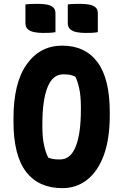

<svg xmlns="http://www.w3.org/2000/svg" viewBox="-20 -957 640 997"><path d="M303 -720Q422 -720 486 -634.5Q550 -549 550 -374V-358Q550 -235 519 -151Q488 -67 432.5 -23.5Q377 20 304 20Q180 20 115 -65.5Q50 -151 50 -326V-342Q50 -527 119 -623.5Q188 -720 303 -720ZM200 -299Q200 -240 209.5 -199.5Q219 -159 231 -138Q248 -132 261 -130.5Q274 -129 292 -129Q346 -129 373 -195.5Q400 -262 400 -388V-401Q400 -460 391 -499.5Q382 -539 371 -559Q353 -567 340.5 -569Q328 -571 308 -571Q254 -571 227 -504.5Q200 -438 200 -312ZM112 -934Q128 -936 145.5 -936.5Q163 -937 176 -937Q198 -937 219 -934Q240 -931 254 -920.5Q268 -910 268 -888V-790Q252 -787 234.5 -786.5Q217 -786 203 -786Q182 -786 161 -789.5Q140 -793 126 -804Q112 -815 112 -837ZM332 -934Q348 -936 365.5 -936.5Q383 -937 396 -937Q418 -937 439 -934Q460 -931 474 -920.5Q488 -910 488 -888V-790Q472 -787 454.5 -786.5Q437 -786 423 -786Q402 -786 381 -789.5Q360 -793 346 -804Q332 -815 332 -837Z"/></svg>

Font: Recursive Mn Csl St XBd
Style: Regular
Weight: 800
Monospace: yes
Version: Version 1.079;hotconv 1.0.112;makeotfexe 2.5.65598; ttfautoh